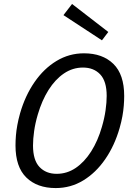

<svg xmlns="http://www.w3.org/2000/svg" viewBox="-20 -941 654 976"><path d="M407 -670Q501.3 -670 556.3 -616.3Q611.3 -562.6 611.3 -453.3Q611.3 -429.5 609.2 -403.7Q607.2 -378 602.2 -350.1Q597.2 -322.3 588 -289.9Q562.1 -200.1 514.6 -131.4Q467.2 -62.7 403.3 -23.9Q339.5 15 263.1 15Q168.8 15 113.8 -38.7Q58.8 -92.4 58.8 -201.7Q58.8 -226.2 60.9 -251.6Q62.9 -277 68.1 -305.2Q73.2 -333.4 82.1 -365.1Q108 -454.9 155.5 -523.6Q202.9 -592.3 267.1 -631.1Q331.3 -670 407 -670ZM268 -57.4Q320.7 -57.4 365 -87.4Q409.3 -117.5 443.5 -171.3Q477.7 -225.2 498 -296.2Q511 -340.2 516.6 -380.4Q522.3 -420.5 522.3 -453.5Q522.3 -528.1 489.3 -562.9Q456.4 -597.6 401.8 -597.6Q349.4 -597.6 305.1 -567.6Q260.8 -537.5 226.9 -484Q193.1 -430.5 172.1 -358.8Q159.1 -314.8 153.5 -274.6Q147.8 -234.5 147.8 -201.5Q147.8 -126.9 180.8 -92.1Q213.7 -57.4 268 -57.4ZM530.5 -778.5 498.2 -736 302.6 -864.1 346.3 -920.8Z"/></svg>

Font: Intel One Mono Light
Style: Italic
Weight: 300
Italic angle: -16°
Monospace: yes
Designer: Fred Shallcrass
Foundry: Frere-Jones Type LLC
Version: Version 1.004